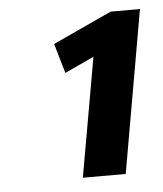

<svg xmlns="http://www.w3.org/2000/svg" viewBox="-38 -837 394 464"><g transform="rotate(-5 159.0 -605.0)"><path d="M145 -408 196 -697 125 -664 104 -736 247 -802H318L249 -408Z"/></g></svg>

Font: Gantari
Style: Bold Italic
Weight: 700
Italic angle: -10°
Designer: Anugrah Pasau
Foundry: Lafontype
Version: Version 1.000; ttfautohint (v1.8.4.7-5d5b)